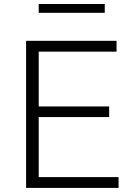

<svg xmlns="http://www.w3.org/2000/svg" viewBox="-20 -917 638 937"><path d="M107.4 0V-717.8H548.8V-665H168.9V-397.5H512.7V-345.7H168.9V-52.7H558.6V0ZM168.9 -854.5V-897.5H491.2V-854.5Z"/></svg>

Font: Gothic A1 Light
Style: Regular
Weight: 300
Version: Version 2.50